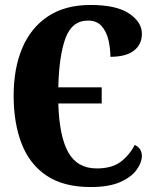

<svg xmlns="http://www.w3.org/2000/svg" viewBox="-20 -744 622 774"><path d="M345 10Q237 10 168.5 -35.5Q100 -81 67.5 -164Q35 -247 35 -358Q35 -469 70 -551Q105 -633 174 -678.5Q243 -724 345 -724Q449 -724 500.5 -689.5Q552 -655 552 -608Q552 -565 520 -540Q488 -515 425 -515Q425 -550 417 -583.5Q409 -617 389.5 -639Q370 -661 335 -661Q270 -661 244 -590Q218 -519 215 -392H390V-327H215Q219 -194 255.5 -129.5Q292 -65 370 -65Q432 -65 467.5 -92.5Q503 -120 523 -160Q552 -146 552 -115Q552 -90 531.5 -60.5Q511 -31 465.5 -10.5Q420 10 345 10Z"/></svg>

Font: Noto Serif ExtraCondensed Black
Style: Regular
Weight: 900
Width: 2
Designer: Monotype Design Team
Foundry: Monotype Imaging Inc.
Version: Version 2.015; ttfautohint (v1.8.4.7-5d5b)